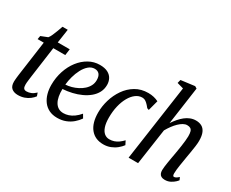

<svg xmlns="http://www.w3.org/2000/svg" viewBox="-117 -1226 1984 1647"><g transform="rotate(30 875.0 -403.0)"><path d="M165 -185.5Q162.5 -163.5 160.2 -147.8Q158 -132 157.2 -120.8Q156.5 -109.5 156.5 -100Q156.5 -76 164.8 -65Q173 -54 192.5 -54Q214.5 -54 236.8 -63.2Q259 -72.5 281 -94L292 -62.5Q278 -43.5 256.2 -26.8Q234.5 -10 206 0Q177.5 10 143.5 10Q105 10 81.5 -9.2Q58 -28.5 58 -73.5Q58 -80.5 58.8 -90.5Q59.5 -100.5 60.8 -113.5Q62 -126.5 64.2 -142.2Q66.5 -158 69 -177L112.5 -490.5H51.5L57.5 -524.5L123 -550.5Q133.5 -562.5 144.5 -587Q155.5 -611.5 165.8 -639.5Q176 -667.5 183.5 -689H235.5L215.5 -552.5H334L325.5 -490.5H207Z M730 -95.5Q710.5 -67 682 -42.5Q653.5 -18 616.2 -3.5Q579 11 533.5 11Q486.5 11 451.8 -6.2Q417 -23.5 394.2 -54.2Q371.5 -85 360.5 -124.8Q349.5 -164.5 349.5 -209.5Q349.5 -282 370.8 -346.8Q392 -411.5 430 -460.8Q468 -510 518.2 -538.2Q568.5 -566.5 626 -566.5Q675 -566.5 705.5 -550.5Q736 -534.5 750.2 -507.5Q764.5 -480.5 764.5 -447.5Q764.5 -406.5 747 -373Q729.5 -339.5 698.5 -313.5Q667.5 -287.5 627.2 -269Q587 -250.5 541.8 -240Q496.5 -229.5 450 -226.5Q449 -187.5 455 -155.2Q461 -123 474.5 -99.5Q488 -76 509.2 -63.2Q530.5 -50.5 559.5 -50.5Q584.5 -50.5 609.5 -58.8Q634.5 -67 659.5 -84.8Q684.5 -102.5 709 -131.5ZM604.5 -515.5Q571.5 -515.5 544.8 -492.2Q518 -469 498.5 -431.8Q479 -394.5 467.5 -352.2Q456 -310 452.5 -271.5Q481 -273 511 -281.2Q541 -289.5 568.8 -303.8Q596.5 -318 618.8 -338Q641 -358 654 -383.2Q667 -408.5 667 -438.5Q667 -477 650.8 -496.2Q634.5 -515.5 604.5 -515.5Z M989.5 10Q907.5 10 861.8 -46.2Q816 -102.5 816 -206Q816 -268 834.8 -331Q853.5 -394 890.2 -447.2Q927 -500.5 981.5 -533Q1036 -565.5 1106.5 -565.5Q1136 -565.5 1161.2 -559.5Q1186.5 -553.5 1208 -542.5L1181 -441L1162.5 -447.5Q1144 -471 1130.2 -483.5Q1116.5 -496 1105 -500.8Q1093.5 -505.5 1080.5 -505.5Q1047 -505.5 1017.2 -483.2Q987.5 -461 965 -421.2Q942.5 -381.5 930 -328.5Q917.5 -275.5 917.5 -214Q917.5 -159.5 929.5 -124Q941.5 -88.5 963 -71Q984.5 -53.5 1012.5 -53.5Q1037.5 -53.5 1059.2 -60.8Q1081 -68 1100.8 -82.2Q1120.5 -96.5 1139.5 -116.5L1158.5 -79Q1142 -56.5 1117 -36Q1092 -15.5 1059.8 -2.8Q1027.5 10 989.5 10Z M1598.5 10Q1577 10 1563.8 2.5Q1550.5 -5 1544.5 -18.8Q1538.5 -32.5 1538.5 -51.5Q1538.5 -66 1541 -86.2Q1543.5 -106.5 1547.2 -129.5Q1551 -152.5 1555 -176.2Q1559 -200 1563 -221Q1566 -238 1570.2 -263Q1574.5 -288 1578.5 -316Q1582.5 -344 1585.2 -370Q1588 -396 1588 -414.5Q1588 -445 1582.8 -461.8Q1577.5 -478.5 1565.2 -485.8Q1553 -493 1533 -493Q1514 -493 1494.2 -482Q1474.5 -471 1454.8 -452Q1435 -433 1416.2 -407.8Q1397.5 -382.5 1381.5 -354L1330 0H1236L1343 -747.5L1279.5 -765.5L1288 -799.5L1424 -817L1444.5 -804.5L1392 -432.5Q1410.5 -460.5 1431.2 -484.5Q1452 -508.5 1475 -526.8Q1498 -545 1524 -555.2Q1550 -565.5 1578.5 -565.5Q1612 -565.5 1636.5 -552Q1661 -538.5 1674.5 -508Q1688 -477.5 1688 -426.5Q1688 -404 1683.8 -372.2Q1679.5 -340.5 1673.8 -307Q1668 -273.5 1663.5 -246.5Q1660.5 -227 1656.8 -204.5Q1653 -182 1649.5 -159.5Q1646 -137 1643.8 -116.5Q1641.5 -96 1641.5 -79Q1641.5 -64.5 1645 -58Q1648.5 -51.5 1654.5 -51.5Q1664 -51.5 1674.5 -57.2Q1685 -63 1700 -76.5L1711.5 -51Q1708 -44.5 1692.5 -29.8Q1677 -15 1653 -2.5Q1629 10 1598.5 10Z"/></g></svg>

Font: Merriweather 24pt SemiCondensed
Style: Italic
Weight: 400
Width: 4
Italic angle: -7.8°
Designer: Eben Sorkin
Foundry: Eben Sorkin
Version: Version 2.101